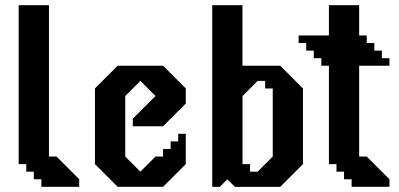

<svg xmlns="http://www.w3.org/2000/svg" viewBox="-20 -720 1538 740"><path d="M168.7 -700H52V-87.5H81.2V-58.4H110.4V-29.2H139.5V0H285.3V-29.2L197.8 -116.7H168.7Z M491.9 -233.4H608.5L696 -320.9V-379.2L608.5 -466.7H433.5L346 -379.2V-87.5L433.5 0H608.5L696 -87.5V-204.2H666.8V-175H637.7V-145.9H608.5V-116.7H579.4L521 -58.4L462.7 -116.7V-350L521 -408.3L579.4 -350L491.9 -262.5Z M1060.3 -466.7H914.5V-699.9H798V0.1H827.1L856.2 -29L885.3 0.1H1060.3L1147.6 -87.3V-378.9ZM1031.2 -116.7 972.9 -58.4H943.8V-87.5H914.7V-350L972.9 -408.2H1002V-379.1H1031.2Z M1481 -466.7V-495.8H1451.8V-525H1422.7V-554.2H1393.5V-583.3H1364.3V-700H1247.7V-583.3H1131V-554.2H1160.2V-525H1189.3V-495.8H1218.5V-466.7H1247.7V-87.5H1276.8V-58.4H1306V-29.2H1335.2V0H1481V-29.2L1393.5 -116.7H1364.3V-466.7Z"/></svg>

Font: Stepalange
Style: Regular
Weight: 400
Designer: Szymon Furjan
Version: Version 1.005;Fontself Maker 3.5.8